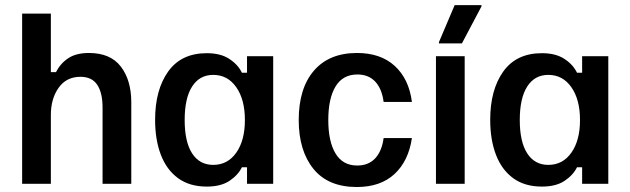

<svg xmlns="http://www.w3.org/2000/svg" viewBox="-20 -720 2469 752"><path d="M66.7 0V-666.7H179.2V-437.5H199.2Q216.7 -471.7 247.5 -492.1Q278.3 -512.5 328.3 -512.5Q412.5 -512.5 453.3 -459.2Q494.2 -405.8 494.2 -319.2V0H381.7V-298.3Q381.7 -356.7 360.8 -387.9Q340 -419.2 295 -419.2Q240 -419.2 209.6 -376.2Q179.2 -333.3 179.2 -270V0Z M790 10.8Q722.5 10.8 677.5 -22.1Q632.5 -55 610 -113.8Q587.5 -172.5 587.5 -250.8Q587.5 -368.3 638.8 -440Q690 -511.7 790 -511.7Q844.2 -511.7 878.3 -489.2Q912.5 -466.7 927.5 -435H947.5V-500H1050V0H947.5V-65H927.5Q912.5 -34.2 878.8 -11.7Q845 10.8 790 10.8ZM815 -74.2Q871.7 -74.2 905.4 -122.1Q939.2 -170 939.2 -250Q939.2 -330 905.4 -378.3Q871.7 -426.7 815 -426.7Q761.7 -426.7 732.5 -381.2Q703.3 -335.8 703.3 -250Q703.3 -164.2 732.5 -119.2Q761.7 -74.2 815 -74.2Z M1377.5 12.5Q1265 12.5 1207.5 -58.8Q1150 -130 1150 -250Q1150 -374.2 1209.6 -443.3Q1269.2 -512.5 1378.3 -512.5Q1470.8 -512.5 1526.2 -461.7Q1581.7 -410.8 1593.3 -320.8H1482.5Q1475.8 -372.5 1449.6 -400.4Q1423.3 -428.3 1380 -428.3Q1322.5 -428.3 1294.2 -381.2Q1265.8 -334.2 1265.8 -250Q1265.8 -165.8 1294.2 -118.8Q1322.5 -71.7 1379.2 -71.7Q1423.3 -71.7 1449.6 -100Q1475.8 -128.3 1482.5 -179.2H1593.3Q1580 -89.2 1525 -38.3Q1470 12.5 1377.5 12.5Z M1687.5 0V-500H1800V0ZM1699.2 -550V-555L1760.8 -700H1865.8V-695L1789.2 -550Z M2102.5 10.8Q2035 10.8 1990 -22.1Q1945 -55 1922.5 -113.8Q1900 -172.5 1900 -250.8Q1900 -368.3 1951.2 -440Q2002.5 -511.7 2102.5 -511.7Q2156.7 -511.7 2190.8 -489.2Q2225 -466.7 2240 -435H2260V-500H2362.5V0H2260V-65H2240Q2225 -34.2 2191.2 -11.7Q2157.5 10.8 2102.5 10.8ZM2127.5 -74.2Q2184.2 -74.2 2217.9 -122.1Q2251.7 -170 2251.7 -250Q2251.7 -330 2217.9 -378.3Q2184.2 -426.7 2127.5 -426.7Q2074.2 -426.7 2045 -381.2Q2015.8 -335.8 2015.8 -250Q2015.8 -164.2 2045 -119.2Q2074.2 -74.2 2127.5 -74.2Z"/></svg>

Font: Familjen Grotesk GF Medium
Style: Regular
Weight: 500
Designer: Anders Wikstroem, Jonas Baeckman, Matilda Gysing, Kristian Moeller
Foundry: Familjen STHLM AB
Version: Version 2.000; Beta; Release 4; Build 6